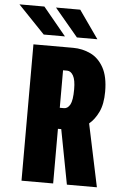

<svg xmlns="http://www.w3.org/2000/svg" viewBox="-112 -940 622 982"><g transform="rotate(5 199.0 -449.0)"><path d="M36.5 0V-700H240.5Q288 -700 329.8 -680.2Q371.5 -660.5 397.2 -614.5Q423 -568.5 423 -491Q423 -427 403.5 -386.2Q384 -345.5 355.5 -322L423.5 0H269.5L216 -280.5H199V0ZM199 -388.5H221Q239.5 -388.5 251.8 -410.2Q264 -432 264 -489Q264 -537 251.5 -559Q239 -581 220.5 -581H199ZM255 -754.5 135 -897.5H259.5L360 -754.5ZM84.5 -754.5 -52.5 -897.5H75.5L193.5 -754.5Z"/></g></svg>

Font: Trispace Condensed
Style: Bold
Weight: 700
Width: 3
Designer: Tyler Finck
Foundry: Etcetera Type Company
Version: Version 1.210; ttfautohint (v1.8.3)